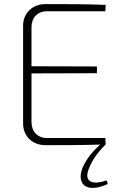

<svg xmlns="http://www.w3.org/2000/svg" viewBox="-20 -710 593 939"><path d="M502 172C430 197 391 178 413 119C431 70 462 31 497 -4L495 -35H210C164 -35 134 -66 134 -113V-351L454 -352V-385L134 -386V-577C134 -624 164 -655 210 -655H495L497 -686C401 -690 301 -690 203 -690C138 -690 93 -646 93 -584V-106C93 -44 138 0 203 0C292 0 382 0 470 -3C418 44 393 85 381 118C357 186 398 239 507 190Z"/></svg>

Font: Exo 2 Extra Light
Style: Regular
Weight: 250
Designer: Natanael Gama
Version: Version 1.001;PS 001.001;hotconv 1.0.88;makeotf.lib2.5.64775